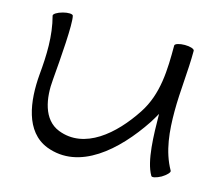

<svg xmlns="http://www.w3.org/2000/svg" viewBox="-87 -662 926 807"><g transform="rotate(15 376.0 -258.5)"><path d="M55 -522C77 -440 74 -354 66 -269C56 -151 73 -22 177 19C329 77 472 -51 569 -197C578 -211 586 -225 594 -239C595 -146 597 -35 630 21C633 28 653 23 673 12C693 0 707 -15 703 -21C661 -95 654 -182 654 -267C654 -355 666 -444 666 -533C666 -541 647 -547 624 -547C601 -547 581 -541 581 -533C581 -428 579 -321 519 -230C443 -114 328 -14 207 -61C133 -90 118 -181 126 -264C134 -358 146 -510 137 -544C135 -551 115 -552 93 -546C70 -540 53 -529 55 -522Z"/></g></svg>

Font: Nupuram Expanded Light
Style: Regular
Weight: 300
Width: 7
Designer: Santhosh Thottingal (santhosh.thottingal@gmail.com)
Foundry: SMC
Version: Version 1.000